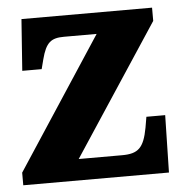

<svg xmlns="http://www.w3.org/2000/svg" viewBox="-44 -579 590 621"><g transform="rotate(-5 251.0 -268.0)"><path d="M7 0H480L484 -186H423L417 -151C405 -86 386 -69 334 -69H193L472 -493V-536H48L36 -369H99L107 -400C121 -454 138 -467 180 -467H286L7 -41Z"/></g></svg>

Font: Noto Serif Hebrew SemiCondensed ExtraBold
Style: Regular
Weight: 800
Width: 4
Designer: Monotype Design Team
Foundry: Monotype Imaging Inc.
Version: Version 2.004